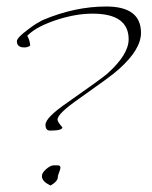

<svg xmlns="http://www.w3.org/2000/svg" viewBox="-20 -590 468 591"><path d="M134 -188Q120 -188 120 -206Q120 -228 187 -274Q240 -311 271 -333.5Q302 -356 310 -363Q376 -422 376 -469Q376 -548 265 -548Q215 -548 158 -530Q127 -520 103.5 -508Q80 -496 64 -480Q72 -465 73 -450Q66 -444 55 -444Q32 -444 32 -463Q32 -474 66 -499Q80 -510 91.5 -517Q103 -524 111 -528Q210 -570 307 -570Q414 -570 414 -489Q414 -438 347 -378Q333 -365 302 -342.5Q271 -320 223 -286Q157 -240 157 -222Q157 -215 172 -198Q172 -188 134 -188ZM136 -19Q109 -31 109 -48Q109 -58 121.5 -69Q134 -80 144 -81H158Q166 -81 166 -74Q166 -69 162 -59.5Q158 -50 158 -45Q158 -32 136 -19Z"/></svg>

Font: Shalimar
Style: Regular
Weight: 400
Designer: Robert E. Leuschke
Foundry: Robert E. Leuschke
Version: Version 1.010; ttfautohint (v1.8.3)